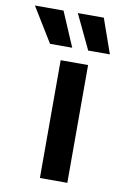

<svg xmlns="http://www.w3.org/2000/svg" viewBox="-152 -745 502 793"><g transform="rotate(10 99.0 -349.0)"><path d="M73 0V-494H188V0ZM18 -553 -71 -698H49L111 -553ZM178 -553 109 -698H218L269 -553Z"/></g></svg>

Font: Space Grotesk Light SemiBold
Style: Regular
Weight: 600
Version: Version 2.000